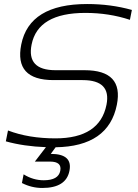

<svg xmlns="http://www.w3.org/2000/svg" viewBox="-20 -723 680 949"><path d="M207 4.4Q97.7 0.5 8.8 -24.4L19.5 -78.1Q121.6 -39.1 253.9 -39.1Q473.1 -39.1 506.3 -205.1Q530.8 -327.1 388.2 -327.1H244.6Q49.8 -327.1 85 -502.9Q125 -703.1 410.6 -703.1Q527.8 -703.1 631.8 -673.8L622.1 -625Q519 -659.2 401.9 -659.2Q167.5 -659.2 136.2 -502.9Q110.8 -376 254.4 -376H397.9Q591.8 -376 557.6 -205.1Q516.6 1 254.9 4.9L231 37.6Q340.3 37.6 323.2 121.6Q306.6 206.1 189 206.1Q136.2 206.1 88.4 181.6L96.7 138.7Q143.6 168 196.3 168Q268.6 168 277.8 121.6Q287.1 75.7 227.1 75.7H152.3Z"/></svg>

Font: Sansation Light
Style: Light Italic
Weight: 300
Designer: Bernd Montag
Version: Version 1.301